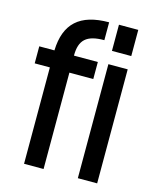

<svg xmlns="http://www.w3.org/2000/svg" viewBox="-112 -816 725 893"><g transform="rotate(15 251.0 -369.5)"><path d="M90 0H184V-464H299V-546H184C184 -622 217 -652 302 -652V-738C162 -738 94 -676 90 -546H17V-464H90ZM349 0H442V-549H349ZM349 -613H442V-739H349Z"/></g></svg>

Font: Involve Medium
Style: Regular
Weight: 500
Designer: Stefan Peev
Foundry: Context Ltd.
Version: Version 1.001